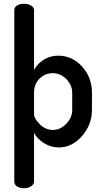

<svg xmlns="http://www.w3.org/2000/svg" viewBox="-20 -776 546 1021"><path d="M106 -756Q129 -756 145 -746.5Q161 -737 161 -722V-404Q178 -436 212 -458Q246 -480 289 -480Q364 -480 416.5 -422Q469 -364 469 -283V-191Q469 -113 416 -52.5Q363 8 293 8Q250 8 213.5 -15Q177 -38 161 -70V190Q161 204 145.5 214.5Q130 225 107 225Q84 225 70 215Q56 205 56 190V-722Q56 -737 70.5 -746.5Q85 -756 106 -756ZM364 -191V-283Q364 -323 333 -355Q302 -387 260 -387Q221 -387 191 -358.5Q161 -330 161 -283V-168Q161 -146 191.5 -115.5Q222 -85 262 -85Q301 -85 332.5 -118Q364 -151 364 -191Z"/></svg>

Font: AkaAcidDosis
Style: SemiBold
Weight: 600
Designer: Edgar Tolentino, Pablo Impallari, Igino Marini, Cyberella
Foundry: Edgar Tolentino, Pablo Impallari, Igino Marini, Cyberella
Version: Version 1.007